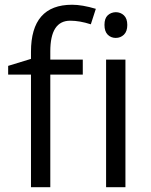

<svg xmlns="http://www.w3.org/2000/svg" viewBox="-20 -785 632 805"><path d="M327.1 -472.2H190.9V0H109.9V-472.2H14.2V-508.8L109.9 -538.1V-567.9Q109.9 -765.1 282.2 -765.1Q324.7 -765.1 381.8 -748L360.8 -683.1Q314 -698.2 274.4 -698.2Q190.9 -698.2 190.9 -569.8V-535.2H327.1ZM465.3 -733.9Q485.4 -733.9 499.5 -720.7Q513.7 -707.5 513.7 -680.2Q513.7 -653.3 499.5 -639.6Q485.4 -626 465.3 -626Q445.3 -626 431.6 -639.6Q418 -653.3 418 -680.7Q418 -708 431.6 -720.7Q445.3 -733.4 465.3 -733.9ZM505.9 0H424.8V-535.2H505.9Z"/></svg>

Font: OpenSans-Regular
Style: Regular
Weight: 400
Foundry: Ascender Corporation
Version: Version 1.10